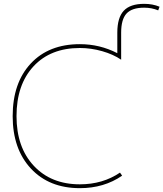

<svg xmlns="http://www.w3.org/2000/svg" viewBox="-20 -970 851 1000"><path d="M731 -950Q775 -950 811 -935L804 -916Q770 -930 731 -930Q667 -930 639 -899.5Q611 -869 611 -800V-659Q570 -687 512 -703.5Q454 -720 396 -720Q243 -720 154.5 -624.5Q66 -529 66 -365Q66 -203 156 -106.5Q246 -10 396 -10Q515 -10 605 -71L616 -55Q522 10 396 10Q236 10 141 -92Q46 -194 46 -365Q46 -538 140 -639Q234 -740 396 -740Q500 -740 591 -693V-800Q591 -878 624.5 -914Q658 -950 731 -950Z"/></svg>

Font: Mplus 1p Thin
Style: Regular
Weight: 250
Version: Version 1.061